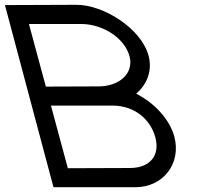

<svg xmlns="http://www.w3.org/2000/svg" viewBox="-151 -760 864 800"><path d="M416.5 -369.6C461.2 -408.3 484.9 -464.8 467.9 -528.3C437.5 -641.7 279.8 -740 168.2 -740L-90.5 -739H-130.5L-119.8 -699L61.1 -20L71.9 20H111.9H411.9C412.4 20 413 20 413.6 20C529.9 20 605.1 -80 575.4 -190.6C555.8 -263.7 491.2 -331.9 416.5 -369.6ZM40 -399.2 -30.4 -660H189.6C277.9 -659 368.3 -601.7 388.7 -525.6C408 -453.3 344.8 -400 259.3 -400ZM61.3 -320H280.8C281.9 -320 283.1 -320 284.3 -320H320.8C406.2 -319 475.1 -266.5 496.4 -187C516.7 -111.1 472.7 -60 390.4 -60L131.7 -59Z"/></svg>

Font: Nordica Advanced
Style: RegularLObl
Weight: 300
Version: Version 1.07